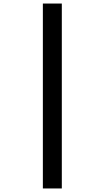

<svg xmlns="http://www.w3.org/2000/svg" viewBox="-20 -820 591 1084"><path d="M222 244V-800H329V244Z"/></svg>

Font: Noto Sans Tamil
Style: Bold
Weight: 700
Designer: Jelle Bosma - Monotype Design Team
Foundry: Monotype Imaging Inc.
Version: Version 2.004; ttfautohint (v1.8.4.7-5d5b)